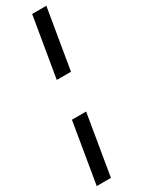

<svg xmlns="http://www.w3.org/2000/svg" viewBox="-228 -753 681 915"><g transform="rotate(-30 112.0 -296.0)"><path d="M57.6 -196.3H135.7L80.1 136.7H2ZM223.6 -727.5 168 -396.5H89.8L145.5 -727.5Z"/></g></svg>

Font: Inter Tight
Style: Italic
Weight: 400
Italic angle: -9.39999°
Designer: Rasmus Andersson
Foundry: rsms
Version: Version 3.002